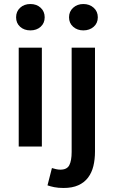

<svg xmlns="http://www.w3.org/2000/svg" viewBox="-20 -728 564 954"><path d="M73 0V-491H188V0ZM131 -577Q100 -577 80 -595Q60 -613 60 -642Q60 -671 80 -689.5Q100 -708 131 -708Q162 -708 182 -689.5Q202 -671 202 -642Q202 -613 182 -595Q162 -577 131 -577ZM296 206Q269 206 249.5 202Q230 198 216 193L238 107Q248 110 258.5 112.5Q269 115 280 115Q313 115 324.5 92.5Q336 70 336 27V-491H452V25Q452 64 444 97Q436 130 417.5 154.5Q399 179 369 192.5Q339 206 296 206ZM394 -577Q364 -577 343.5 -595Q323 -613 323 -642Q323 -671 343.5 -689.5Q364 -708 394 -708Q425 -708 445.5 -689.5Q466 -671 466 -642Q466 -613 445.5 -595Q425 -577 394 -577Z"/></svg>

Font: Giro Sans Semibold
Style: Regular
Weight: 600
Designer: Paul D. Hunt
Foundry: Adobe Systems Incorporated
Version: Version 1.000;PS 1.0;hotconv 1.0.88;makeotf.lib2.5.647800